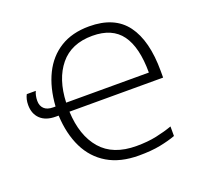

<svg xmlns="http://www.w3.org/2000/svg" viewBox="-127 -867 1063 1019"><g transform="rotate(-20 404.5 -357.5)"><path d="M475 -725Q618 -725 685 -634.5Q752 -544 752 -372V-335H223Q229 -198 296.5 -120Q364 -42 496 -42Q559 -42 608.5 -52.5Q658 -63 700 -78V-24Q662 -10 611.5 0Q561 10 491 10Q386 10 314.5 -32.5Q243 -75 205 -152.5Q167 -230 162 -335H146Q90 -335 59.5 -364Q29 -393 29 -443Q29 -460 32.5 -474.5Q36 -489 42 -500H93Q88 -490 85 -476Q82 -462 82 -447Q82 -419 99 -402.5Q116 -386 150 -386H163Q170 -490 207.5 -566Q245 -642 312 -683.5Q379 -725 475 -725ZM474 -672Q355 -672 291.5 -594.5Q228 -517 223 -386H690Q690 -529 638 -600.5Q586 -672 474 -672Z"/></g></svg>

Font: Noto Sans Light
Style: Regular
Weight: 300
Designer: Monotype Design Team
Foundry: Monotype Imaging Inc.
Version: Version 2.007